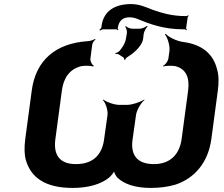

<svg xmlns="http://www.w3.org/2000/svg" viewBox="-20 -913 1099 943"><path d="M136 -469 104 -230C99 -191 99 -156 107 -127C131 -44 198 10 337 10C416 10 477 -9 516 -41C526 -49 542 -69 543 -78H539C538 -69 548 -50 556 -41C588 -10 642 10 720 10C764 10 803 5 841 -6C933 -36 1002 -112 1018 -230L1050 -469C1055 -508 1055 -543 1046 -573C1028 -645 977 -694 879 -707C848 -711 807 -731 794 -747L790 -744C803 -729 816 -687 812 -661L807 -625C805 -613 792 -594 781 -590L782 -586C793 -591 827 -591 842 -588C895 -574 912 -530 904 -469L872 -230C862 -157 818 -107 736 -107C651 -107 621 -154 631 -227L648 -348C651 -372 673 -409 690 -422L688 -424C670 -412 629 -398 605 -398H565C541 -398 502 -412 488 -424L485 -422C498 -409 511 -372 508 -348L491 -227C481 -154 438 -107 353 -107C269 -107 242 -156 252 -230L284 -469C292 -530 322 -574 379 -588C394 -591 428 -591 437 -586L441 -590C432 -594 422 -613 424 -625L433 -694C434 -702 443 -715 449 -719L447 -722C440 -718 424 -711 413 -711C254 -701 156 -618 136 -469ZM479 -787 478 -778C477 -774 470 -768 468 -766L472 -763C474 -765 482 -769 487 -769H552C554 -769 557 -766 558 -765L562 -768C561 -769 558 -771 558 -773L559 -778C564 -811 584 -828 615 -828C629 -828 645 -825 660 -818C714 -796 782 -769 881 -769H887C889 -769 894 -766 895 -765L898 -768C897 -769 894 -772 894 -774L902 -829C902 -831 906 -834 907 -835L905 -838C904 -837 898 -834 896 -834H890C826 -834 776 -849 732 -864C698 -877 666 -893 624 -893C544 -893 489 -859 479 -787ZM566 -644 586 -631C589 -628 591 -622 591 -619H595C595 -622 599 -628 602 -630C618 -640 636 -653 649 -666C663 -680 680 -700 683 -723L686 -748C688 -759 698 -777 705 -783L702 -786C695 -780 677 -772 666 -772H630C619 -772 603 -779 598 -785L595 -782C600 -776 605 -760 603 -749L599 -726C595 -700 582 -681 567 -663C562 -657 552 -653 546 -652L547 -648C552 -649 562 -648 566 -644Z"/></svg>

Font: Asimov
Style: EdgeWideIt
Weight: 500
Designer: Google
Version: Version 2.000980: 2014